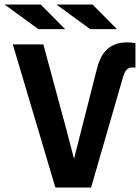

<svg xmlns="http://www.w3.org/2000/svg" viewBox="-57 -836 626 856"><path d="M546.9 -534.2Q543 -535.2 539.6 -535.2Q536.1 -535.2 533.2 -535.2Q517.6 -535.2 507.8 -525.4Q498 -515.6 490.2 -487.8L349.1 0H189.9L0 -638.2H136.2L240.2 -253.9L272.9 -127.9L375 -528.8Q381.3 -554.7 391.8 -576.4Q402.3 -598.1 418.2 -613.8Q434.1 -629.4 456.5 -638.2Q479 -647 509.8 -647Q518.1 -647 528.1 -646.2Q538.1 -645.5 546.9 -644ZM124.5 -815.9 233.4 -706.1H114.3L-36.6 -815.9ZM355.5 -815.9 464.4 -706.1H345.2L194.3 -815.9ZM0 -638.2Z"/></svg>

Font: Code New Roman
Style: Bold
Weight: 700
Monospace: yes
Designer: Sam Radian
Foundry: Code New Roman
Version: Version 1.508 October 19, 2014